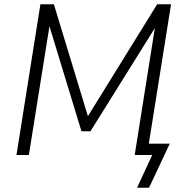

<svg xmlns="http://www.w3.org/2000/svg" viewBox="-20 -725 861 898"><path d="M621 153 692 0H610L706 -605L710 -603L403 -111H361L208 -613H213L115 0H57L169 -705H232L395 -169L384 -170L715 -705H780L676 -53H774L677 153Z"/></svg>

Font: Nunito Sans 10pt SemiCondensed Light
Style: Italic
Weight: 300
Width: 4
Italic angle: -9°
Designer: Vernon Adams
Foundry: Vernon Adams
Version: Version 3.101;gftools[0.9.27]